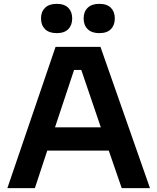

<svg xmlns="http://www.w3.org/2000/svg" viewBox="-20 -972 813 992"><path d="M191.9 -877Q191.9 -911.1 212.6 -931.6Q233.4 -952.1 272.9 -952.1Q312.5 -952.1 332.8 -931.6Q353 -911.1 353 -877Q353 -841.8 332.8 -821.3Q312.5 -800.8 272.9 -800.8Q233.4 -800.8 212.6 -821.5Q191.9 -842.3 191.9 -877ZM412.1 -877Q412.1 -911.1 432.9 -931.6Q453.6 -952.1 493.2 -952.1Q532.7 -952.1 553 -931.6Q573.2 -911.1 573.2 -877Q573.2 -841.8 553 -821.3Q532.7 -800.8 493.2 -800.8Q453.6 -800.8 432.9 -821.5Q412.1 -842.3 412.1 -877ZM160.2 0H18.1L267.1 -730H499L754.9 0H608.9L542 -193.8H224.1ZM264.2 -314H501L399.9 -610.8H362.8Z"/></svg>

Font: Sora SemiBold
Style: Regular
Weight: 600
Designer: Jonathan Barnbrook, Julián Moncada
Foundry: Barnbrook Fonts
Version: Version 2.000